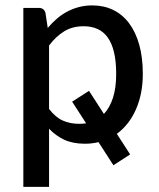

<svg xmlns="http://www.w3.org/2000/svg" viewBox="-20 -538 602 728"><path d="M166 -125Q190 -93.5 217.8 -81Q245.5 -68.5 280 -68.5Q295 -68.5 306.5 -70.5L253.5 -152.5L317.5 -193.5L374 -106Q396.5 -130 408.5 -167.8Q420.5 -205.5 420.5 -257.5Q420.5 -306 412.2 -340.2Q404 -374.5 388.2 -396.2Q372.5 -418 349.5 -428.2Q326.5 -438.5 297.5 -438.5Q255 -438.5 223.8 -419.5Q192.5 -400.5 166 -365.5ZM161 -432Q177 -451 195.2 -466.8Q213.5 -482.5 234.5 -493.8Q255.5 -505 279.2 -511.2Q303 -517.5 330 -517.5Q373.5 -517.5 408.8 -500.5Q444 -483.5 469 -450.5Q494 -417.5 507.8 -369Q521.5 -320.5 521.5 -257.5Q521.5 -183 495.8 -124Q470 -65 423 -30.5L473.5 47.5L410 88.5L353.5 1Q328.5 7 302 7Q256.5 7 224 -8Q191.5 -23 166 -50V170.5H68.5V-508H127Q147.5 -508 152.5 -488.5Z"/></svg>

Font: Lato 2
Style: Regular
Weight: 500
Designer: Lukasz Dziedzic with Adam Twardoch and Botio Nikoltchev
Foundry: tyPoland Lukasz Dziedzic
Version: Version 2.015; 2015-08-06; http://www.latofonts.com/